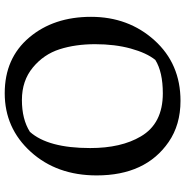

<svg xmlns="http://www.w3.org/2000/svg" viewBox="-6 -748 766 793"><g transform="rotate(90 376.5 -351.0)"><path d="M396 -714Q495 -714 566 -665Q704 -570 704 -368Q704 -203 606.5 -95.5Q509 12 364.5 12Q220 12 134.5 -89Q49 -190 49 -344.5Q49 -499 146 -606.5Q243 -714 396 -714ZM591 -341Q591 -469 543 -550Q490 -641 365 -641Q277 -641 227 -610Q198 -574 180 -508.5Q162 -443 162 -361.5Q162 -280 183 -214.5Q204 -149 258.5 -104Q313 -59 392.5 -59Q472 -59 524 -92Q591 -167 591 -341Z"/></g></svg>

Font: Asul
Style: Regular
Weight: 400
Designer: Mariela Monsalve
Foundry: Mariela Monsalve
Version: Version 1.002